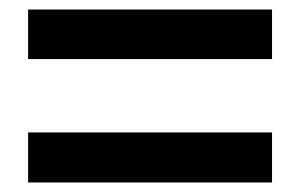

<svg xmlns="http://www.w3.org/2000/svg" viewBox="-20 -576 630 403"><path d="M39 -452H551V-556H39ZM39 -193H551V-298H39Z"/></svg>

Font: Noto Sans CJK TC
Style: Bold
Weight: 700
Designer: Ryoko NISHIZUKA 西塚涼子 (kana, bopomofo & ideographs); Paul D. Hunt (Latin, Greek & Cyrillic); Sandoll Communications 산돌커뮤니
Foundry: Adobe
Version: Version 2.004;hotconv 1.0.118;makeotfexe 2.5.65603